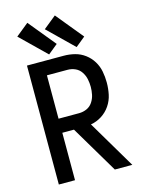

<svg xmlns="http://www.w3.org/2000/svg" viewBox="-142 -1063 859 1146"><g transform="rotate(-15 288.0 -490.5)"><path d="M75 0H175V-293H247L421 0H529L353 -297Q389 -303 420.5 -323Q452 -343 473 -374Q494 -405 501.5 -441Q509 -477 509 -514Q509 -549 502.5 -583Q496 -617 478 -646.5Q460 -676 432 -697Q404 -718 370.5 -726.5Q337 -735 302 -735H75ZM175 -380V-648H302Q327 -648 349.5 -638Q372 -628 386 -607Q400 -586 405 -562Q410 -538 410 -514Q410 -490 405 -466Q400 -442 386 -421Q372 -400 349.5 -390Q327 -380 302 -380ZM390 -765 450 -814 313 -981 234 -917ZM220 -765 280 -814 143 -981 64 -917Z"/></g></svg>

Font: Iosevka Sparkle Medium
Style: Regular
Weight: 500
Designer: Belleve Invis
Foundry: Belleve Invis
Version: Version 4.5.0; ttfautohint (v1.8.3)